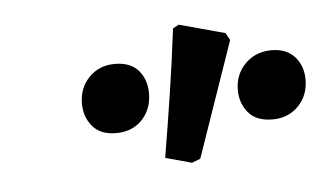

<svg xmlns="http://www.w3.org/2000/svg" viewBox="-30 -760 496 292"><g transform="rotate(-5 218.0 -614.5)"><path d="M381 -564Q356 -564 344 -578.5Q332 -593 332 -613Q332 -637 348 -653Q364 -669 388 -669Q411 -669 423.5 -655Q436 -641 436 -620Q436 -596 420.5 -580Q405 -564 381 -564ZM142 -564Q118 -564 106 -578.5Q94 -593 94 -613Q94 -637 109.5 -653Q125 -669 149 -669Q173 -669 185 -655Q197 -641 197 -620Q197 -596 182 -580Q167 -564 142 -564ZM327 -690 266 -514 253 -509 213 -520Q221 -568 228.5 -617Q236 -666 242 -715L251 -720L321 -701Z"/></g></svg>

Font: Alegreya SemiBold
Style: Italic
Weight: 600
Italic angle: -7°
Designer: Juan Pablo del Peral
Foundry: Huerta Tipografica
Version: Version 2.009